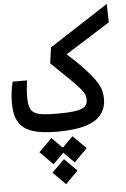

<svg xmlns="http://www.w3.org/2000/svg" viewBox="-65 -751 727 1106"><g transform="rotate(-5 299.0 -198.0)"><path d="M246.1 3.9Q158.2 3.9 104.2 -13.7Q50.3 -31.2 25.6 -72.3Q1 -113.3 1 -183.1Q1 -211.4 4.4 -241.9Q7.8 -272.5 16.1 -305.7H99.1Q95.7 -276.4 93.8 -255.9Q91.8 -235.4 91.8 -209.5Q91.8 -173.3 98.6 -151.6Q105.5 -129.9 123.5 -118.7Q141.6 -107.4 174.6 -103.5Q207.5 -99.6 259.8 -99.6Q324.7 -99.6 362.3 -105.7Q399.9 -111.8 416 -126Q432.1 -140.1 432.1 -165Q432.1 -180.7 426.3 -195.3Q420.4 -210 401.4 -232.2Q382.3 -254.4 344 -292.2Q305.7 -330.1 240.7 -392.1L253.4 -482.9L595.2 -704.6L597.7 -597.7L280.8 -398.4L305.7 -466.8Q386.7 -394.5 432.6 -345.7Q478.5 -296.9 499.8 -263.9Q521 -231 526.4 -207.3Q531.7 -183.6 531.7 -161.6Q531.7 -111.3 504.6 -74Q477.5 -36.6 415 -16.4Q352.5 3.9 246.1 3.9ZM271.5 164.6 343.8 236.8 271.5 309.6 199.2 236.8ZM332 37.6 407.7 112.8 332 189 256.3 112.8ZM210 37.6 285.6 112.8 210 189 134.3 112.8Z"/></g></svg>

Font: Cascadia Mono
Style: Regular
Weight: 400
Monospace: yes
Designer: Aaron Bell
Foundry: Saja Typeworks
Version: Version 2404.023